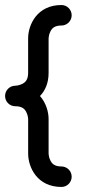

<svg xmlns="http://www.w3.org/2000/svg" viewBox="-20 -737 366 757"><path d="M222.3 0.1C244.6 0.1 262.6 -18 262.6 -40.3C262.6 -62.6 244.5 -80.7 222.2 -80.7C194.8 -80.7 185 -92.2 179.6 -102.2C172.1 -115.9 171.6 -131.2 171.6 -131.2V-267.6C171.6 -295.8 161.6 -331.4 137.6 -358.4C157.7 -379.2 171.6 -408.9 171.6 -449.5V-585.5C171.6 -585.6 172.1 -601.1 179.6 -614.9C185.1 -624.9 194.8 -636.4 222.2 -636.4C244.5 -636.4 262.6 -654.5 262.6 -676.8C262.6 -699.1 244.5 -717.2 222.2 -717.2C125.9 -717.2 90.9 -638.7 90.9 -585.9V-449.6C90.9 -422.2 79.4 -412.4 69.4 -407C55.6 -399.4 40.1 -399 40.4 -399C18.1 -399 0 -380.8 0 -358.5C0 -336.2 18.1 -318.1 40.4 -318.1C67.8 -318.1 77.6 -306.6 83 -296.6C90.5 -282.9 91 -267.6 91 -267.6V-131.2C91 -78.4 125.9 0.1 222.3 0.1Z"/></svg>

Font: Cactron
Style: Regular
Weight: 400
Version: Version 1.0